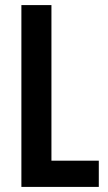

<svg xmlns="http://www.w3.org/2000/svg" viewBox="-20 -734 423 754"><path d="M64 0V-714H182V-103H368V0Z"/></svg>

Font: Noto Sans Display ExtraCondensed SemiBold
Style: Regular
Weight: 600
Width: 2
Designer: Monotype Design Team
Foundry: Monotype Imaging Inc.
Version: Version 2.003